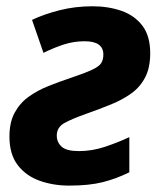

<svg xmlns="http://www.w3.org/2000/svg" viewBox="-20 -576 519 606"><path d="M198.2 9.8Q148.4 9.8 105.5 -5.4Q62.5 -20.5 36.1 -54.7Q9.8 -88.9 9.8 -145Q9.8 -190.4 26.6 -220.9Q43.5 -251.5 71.3 -271.2Q99.1 -291 132.8 -304.4Q166.5 -317.9 200.2 -329.1Q248.5 -345.2 271 -356Q293.5 -366.7 299.8 -377.4Q306.2 -388.2 306.2 -403.8Q306.2 -445.8 247.1 -445.8Q213.4 -445.8 182.1 -435.8Q150.9 -425.8 117.2 -409.2L81.1 -513.2Q118.7 -531.2 168 -543.7Q217.3 -556.2 272 -556.2Q322.3 -556.2 363.5 -541.7Q404.8 -527.3 429.4 -494.9Q454.1 -462.4 454.1 -408.2Q454.1 -362.3 438.2 -331.8Q422.4 -301.3 394.5 -281.2Q366.7 -261.2 330.8 -246.6Q294.9 -231.9 254.9 -217.8Q207.5 -201.2 183.3 -187.7Q159.2 -174.3 159.2 -147.9Q159.2 -127 174.6 -113Q189.9 -99.1 229 -99.1Q271 -99.1 311.8 -112.8Q352.5 -126.5 388.2 -143.1V-32.2Q346.7 -11.7 304 -1Q261.2 9.8 198.2 9.8Z"/></svg>

Font: Open Sans
Style: Bold Italic
Weight: 700
Italic angle: -12°
Designer: Monotype Design Team
Foundry: Monotype Imaging Inc.
Version: Version 3.003; ttfautohint (v1.8.4)